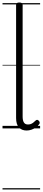

<svg xmlns="http://www.w3.org/2000/svg" viewBox="-20 -1021 339 1527"><path d="M192 17Q152 17 130 -8Q108 -33 108 -82V-982Q108 -992 114 -996.5Q120 -1001 133 -1001Q147 -1001 153.5 -996.5Q160 -992 160 -982V-94Q160 -63 170 -47Q180 -31 202 -31Q213 -31 223 -34Q233 -37 243 -44.5Q253 -52 263 -62Q269 -68 275.5 -68Q282 -68 289 -60Q294 -55 295.5 -48.5Q297 -42 293 -35Q282 -19 265.5 -7.5Q249 4 230 10.5Q211 17 192 17ZM0 476H299V486H0ZM0 -20H299V0H0ZM0 -505H299V-500H0ZM0 -996H299V-986H0Z"/></svg>

Font: Playwrite PL Guides
Style: Regular
Weight: 400
Designer: Veronika Burian, José Scaglione
Foundry: TypeTogether
Version: Version 1.003